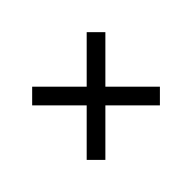

<svg xmlns="http://www.w3.org/2000/svg" viewBox="-117 -999 1235 1235"><g transform="rotate(45 500.0 -382.0)"><path d="M501 -297 749 -49 834 -134 586 -382 834 -630 749 -715 501 -467 253 -715 168 -630 416 -382 168 -134 253 -49Z"/></g></svg>

Font: Noto Sans JP Black
Style: Regular
Weight: 900
Designer: Ryoko NISHIZUKA  (kana, bopomofo & ideographs); Paul D. Hunt (Latin, Greek & Cyrillic); Sandoll Communications , Soo-you
Foundry: Adobe
Version: Version 2.002;hotconv 1.0.116;makeotfexe 2.5.65601